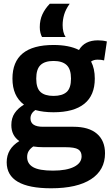

<svg xmlns="http://www.w3.org/2000/svg" viewBox="-20 -793 603 1033"><path d="M268 -189Q213 -189 170 -201Q144 -183 144 -156Q144 -111 211 -111H375Q458 -111 501.5 -73.5Q545 -36 545 32Q545 122 470 171Q395 220 255 220Q16 220 16 80Q16 7 84 -34Q41 -64 41 -120Q41 -158 59 -184.5Q77 -211 109 -230Q47 -276 47 -370Q47 -551 268 -551Q352 -551 405 -524Q435 -576 507 -576Q533 -576 555 -570L540 -468Q526 -472 505 -472Q484 -472 470 -462Q490 -424 490 -370Q490 -280 433.5 -234.5Q377 -189 268 -189ZM268 -277Q315 -277 338.5 -298Q362 -319 362 -370Q362 -421 338.5 -443Q315 -465 268 -465Q221 -465 198 -443Q175 -421 175 -370Q175 -319 198 -298Q221 -277 268 -277ZM126 52Q126 88 158.5 106.5Q191 125 265 125Q338 125 378.5 104.5Q419 84 419 48Q419 22 400.5 10.5Q382 -1 332 -1H214Q184 -1 159 -5Q143 6 134.5 19.5Q126 33 126 52ZM333 -594H206Q201 -603 197.5 -616.5Q194 -630 194 -647Q194 -685 208 -715.5Q222 -746 248 -773H355Q333 -742 325 -714Q317 -686 317 -658Q317 -639 321 -622Q325 -605 333 -594Z"/></svg>

Font: Georama SemiBold
Style: Regular
Weight: 600
Designer: Jean-Baptiste Levee
Foundry: Production Type
Version: Version 1.000